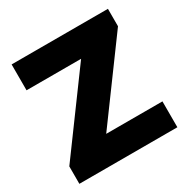

<svg xmlns="http://www.w3.org/2000/svg" viewBox="-167 -888 1014 1035"><g transform="rotate(-30 340.0 -370.0)"><path d="M35 0V-108.5L407.5 -616.5L408.5 -579H40.5V-740H640V-631.5L267.5 -123.5L266.5 -161H645V0Z"/></g></svg>

Font: Encode Sans SC SemiExpanded ExtraBold
Style: Regular
Weight: 800
Width: 6
Designer: Multiple Designers
Foundry: Impallari Type
Version: Version 3.002